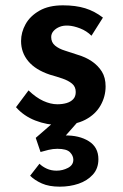

<svg xmlns="http://www.w3.org/2000/svg" viewBox="-20 -460 463 720"><path d="M204 9Q156 9 112.5 -8Q69 -25 40 -58L87 -121Q115 -94 142.5 -81.5Q170 -69 195 -69Q214 -69 229.5 -73.5Q245 -78 254.5 -88Q264 -98 264 -115Q264 -135 250 -146.5Q236 -158 214 -165.5Q192 -173 167 -180Q113 -198 86 -230.5Q59 -263 59 -306Q59 -339 76 -369.5Q93 -400 128 -420Q163 -440 216 -440Q264 -440 299.5 -429Q335 -418 366 -394L323 -326Q305 -344 280.5 -353.5Q256 -363 236 -364Q218 -365 204 -359.5Q190 -354 181 -344Q172 -334 172 -321Q172 -301 186.5 -289Q201 -277 224 -270Q247 -263 270 -255Q301 -246 324.5 -230Q348 -214 362 -191.5Q376 -169 376 -136Q376 -98 357 -64.5Q338 -31 300 -11Q262 9 204 9ZM128 154Q139 165 155.5 172.5Q172 180 192 180Q215 180 235 169.5Q255 159 255 139Q255 124 242.5 111Q230 98 195 98Q179 98 162 102Q145 106 132 110L114 57L183 -3L269 0L195 84L172 57Q183 53 196.5 51Q210 49 223 48Q277 47 313 69.5Q349 92 349 137Q349 172 328 195Q307 218 274.5 229Q242 240 204 240Q164 240 137 228Q110 216 93 199Z"/></svg>

Font: Josefin Sans Thin SemiBold
Style: Regular
Weight: 600
Version: Version 2.000